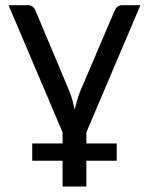

<svg xmlns="http://www.w3.org/2000/svg" viewBox="-20 -526 557 718"><path d="M303 10.5H416.5V75H303V171.5H214V75H100.5V10.5H214V-31L12 -506.5H85Q95.5 -506.5 102.2 -500.8Q109 -495 112 -488L240.5 -182.5Q247 -165.5 251.5 -148.8Q256 -132 259.5 -115.5Q266.5 -149 279 -182.5L409.5 -488Q412.5 -495.5 419.2 -501Q426 -506.5 435.5 -506.5H505L303 -31Z"/></svg>

Font: Lato
Style: Regular
Weight: 400
Designer: Lukasz Dziedzic with Adam Twardoch and Botio Nikoltchev
Foundry: tyPoland Lukasz Dziedzic
Version: Version 2.010; 2014-09-01; http://www.latofonts.com/; ttfaut